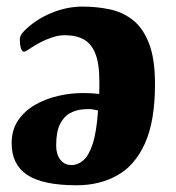

<svg xmlns="http://www.w3.org/2000/svg" viewBox="-20 -544 528 577"><path d="M228 -524.2Q269.6 -524.2 308.6 -516.2Q347.7 -508.1 378.3 -484.6Q409 -461.1 427.4 -414.6Q445.8 -368.1 445.8 -291.5Q445.8 -179.8 415.6 -113Q385.3 -46.3 332.1 -16.8Q278.8 12.8 210.7 12.8Q108.2 12.8 61.6 -18.5Q15 -49.7 15 -113.4Q15 -153.6 34.3 -182.1Q53.6 -210.6 85.1 -228.8Q116.6 -246.9 154.3 -255.7Q192 -264.4 229 -264.4Q242.9 -264.4 255.5 -263.7Q268.1 -262.9 278.1 -261.7Q278.6 -269 278.6 -279.8Q278.6 -290.6 278.6 -299.4Q278.6 -352.8 266.6 -382.8Q254.6 -412.9 231.8 -425.5Q208.9 -438.2 174.3 -438.2Q156.3 -438.2 137.3 -431.8Q118.2 -425.5 101.7 -416.9Q85.2 -408.3 72.7 -399.8Q65 -394.6 60.1 -391.6Q55.2 -388.6 52.2 -388.6Q46 -388.6 42.7 -399.7Q39.5 -410.9 39.5 -425.9Q39.5 -430.9 42.1 -437Q44.7 -443 52.5 -450.8Q85.3 -484.2 132.5 -504.2Q179.8 -524.2 228 -524.2ZM274.6 -211.5Q272.1 -212.9 260.4 -215Q248.6 -217.1 231.8 -215.6Q208.9 -214.1 190.2 -203.9Q171.5 -193.6 160.1 -170.5Q148.8 -147.4 148.8 -106.6Q148.8 -80.4 161.2 -64.2Q173.7 -47.9 195 -47.9Q213.7 -47.9 230.2 -62Q246.8 -76.2 258.5 -111.5Q270.2 -146.9 274.6 -211.5Z"/></svg>

Font: Briem Hand Thin
Style: Regular
Weight: 100
Designer: Gunnlaugur SE Briem, Eben Sorkin
Foundry: Sorkin Type Co.
Version: Version 1.003